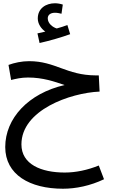

<svg xmlns="http://www.w3.org/2000/svg" viewBox="-20 -883 693 1174"><path d="M222 -620C281 -633 360 -656 409 -674L392 -730C373 -723 351 -715 327 -709C303 -716 272 -739 272 -771C272 -792 289 -805 316 -805C331 -805 343 -802 356 -799L364 -855C349 -860 331 -863 316 -863C262 -863 211 -833 211 -770C211 -737 232 -707 257 -690C244 -686 229 -683 209 -679ZM365 271C444 271 532 253 616 213L584 129C515 157 443 172 376 172C232 172 111 122 111 0C111 -210 409 -315 589 -323L584 -422H565C386 -423 319 -509 158 -509C113 -509 67 -499 32 -486L48 -394C77 -401 109 -409 151 -409C243 -409 313 -384 375 -363C153 -312 12 -159 12 16C12 185 162 271 365 271Z"/></svg>

Font: Noto Sans Arabic UI Md
Style: Regular
Weight: 500
Designer: Monotype Design Team, Nadine Chahine and Nizar Qandah
Foundry: Monotype Imaging Inc.
Version: Version 2.010